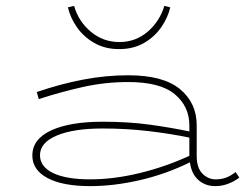

<svg xmlns="http://www.w3.org/2000/svg" viewBox="-20 -622 847 653"><path d="M559 -597Q551 -562 528.5 -529.5Q506 -497 470 -476Q434 -455 385 -455Q337 -455 300.5 -476Q264 -497 241.5 -529.5Q219 -562 211 -597L232 -602Q247 -549 289 -514Q331 -479 386 -479Q441 -479 482 -514Q523 -549 539 -602ZM794 -18Q777 -5 756 3Q735 11 712 11Q678 11 654.5 -10Q631 -31 626 -70Q545 -30 456.5 -9.5Q368 11 287 11Q193 11 141.5 -16.5Q90 -44 90 -93Q90 -149 154 -178.5Q218 -208 329 -208Q417 -208 489.5 -198Q562 -188 624 -175V-196Q624 -260 574.5 -301.5Q525 -343 416 -343Q338 -343 263.5 -326.5Q189 -310 112 -285L105 -309Q187 -337 264 -351.5Q341 -366 416 -366Q535 -366 592 -319Q649 -272 649 -196V-92Q649 -51 668.5 -31.5Q688 -12 713 -12Q734 -12 750.5 -18.5Q767 -25 781 -37ZM116 -94Q116 -55 160.5 -33.5Q205 -12 287 -12Q366 -12 453.5 -33Q541 -54 624 -92V-154Q562 -167 486.5 -176Q411 -185 329 -185Q230 -185 173 -161Q116 -137 116 -94Z"/></svg>

Font: BhuTuka Expanded One
Style: Regular
Weight: 400
Designer: Erin McLaughlin
Version: Version 1.000; ttfautohint (v1.8.3)